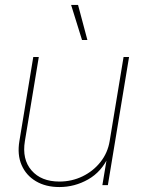

<svg xmlns="http://www.w3.org/2000/svg" viewBox="-20 -755 576 783"><path d="M222.2 7.8Q166.5 7.8 126.5 -15.9Q86.4 -39.6 68.1 -81.8Q49.8 -124 59.1 -179.7L115.7 -522.5H138.2L81.5 -179.7Q69.3 -105.5 108.6 -60.1Q147.9 -14.6 222.2 -14.6Q272.9 -14.6 316.7 -35.9Q360.4 -57.1 389.9 -94.5Q419.4 -131.8 427.2 -179.7L483.9 -522.5H506.3L419.9 0H397.5L417 -117.2H422.9Q394.5 -54.7 339.6 -23.4Q284.7 7.8 222.2 7.8ZM314.5 -591.8 270 -734.9H298.3L336.4 -591.8Z"/></svg>

Font: Inter 28pt Thin
Style: Italic
Weight: 250
Italic angle: -9.3988°
Designer: Rasmus Andersson
Foundry: rsms
Version: Version 4.001;git-66647c0bb